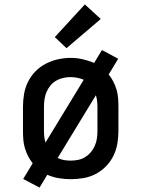

<svg xmlns="http://www.w3.org/2000/svg" viewBox="-20 -803 640 869"><path d="M159 46 85 7 128 -64Q116 -79 107 -96.5Q98 -114 92.5 -133Q87 -152 85.5 -171Q84 -190 84 -210V-320Q84 -349 89 -378Q94 -407 107 -433Q120 -459 140.5 -480Q161 -501 187 -514.5Q213 -528 242 -534.5Q271 -541 300 -541Q327 -541 354 -535Q381 -529 406 -518L441 -576L452 -571L515 -537L472 -466Q484 -451 493 -433.5Q502 -416 507.5 -397Q513 -378 514.5 -359Q516 -340 516 -320V-210Q516 -181 511 -152Q506 -123 493 -97Q480 -71 459.5 -50Q439 -29 413 -15.5Q387 -2 358 3Q329 8 300 8Q273 8 246 3.5Q219 -1 194 -12ZM186 -158 359 -442Q345 -448 329.5 -451Q314 -454 298 -454Q281 -454 264.5 -450Q248 -446 233.5 -437.5Q219 -429 208 -415.5Q197 -402 190.5 -386.5Q184 -371 181.5 -354Q179 -337 179 -320V-210Q179 -197 180.5 -184Q182 -171 186 -158ZM300 -76Q317 -76 334 -79.5Q351 -83 365.5 -92Q380 -101 391 -114Q402 -127 409 -143Q416 -159 418.5 -176Q421 -193 421 -210V-320Q421 -333 419.5 -346Q418 -359 414 -372L241 -88Q255 -81 270 -78.5Q285 -76 300 -76ZM281 -585 228 -635 364 -783 436 -717Z"/></svg>

Font: Iosevka Curly Slab MdEx
Style: Regular
Weight: 500
Width: 7
Monospace: yes
Designer: Belleve Invis
Foundry: Belleve Invis
Version: Version 11.1.0; ttfautohint (v1.8.3)